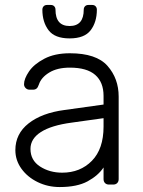

<svg xmlns="http://www.w3.org/2000/svg" viewBox="-20 -745 576 775"><path d="M221 10Q173 10 132 -10Q91 -30 66.5 -64Q42 -98 42 -139Q42 -205 95.5 -247Q149 -289 240 -301L398 -323V-358Q398 -413 364.5 -442.5Q331 -472 262 -472Q211 -472 178.5 -452Q146 -432 137 -404Q133 -392 127.5 -387.5Q122 -383 113 -383H99Q90 -383 83.5 -389.5Q77 -396 77 -405Q77 -427 97 -456.5Q117 -486 159 -508Q201 -530 262 -530Q369 -530 414 -479Q459 -428 459 -355V-22Q459 -12 453 -6Q447 0 437 0H420Q410 0 404 -6Q398 -12 398 -22V-69Q376 -36 333.5 -13Q291 10 221 10ZM231 -48Q304 -48 351 -96Q398 -144 398 -234V-268L269 -250Q187 -239 145 -212Q103 -185 103 -144Q103 -98 141.5 -73Q180 -48 231 -48ZM261 -590Q201 -590 176 -623Q151 -656 151 -706Q151 -714 156 -719.5Q161 -725 170 -725H185Q194 -725 199 -719.5Q204 -714 204 -706Q204 -640 261 -640Q318 -640 318 -706Q318 -714 323 -719.5Q328 -725 337 -725H352Q361 -725 366 -719.5Q371 -714 371 -706Q371 -656 346 -623Q321 -590 261 -590Z"/></svg>

Font: Rubik AZ
Style: Regular
Weight: 300
Designer: Hubert and Fischer
Foundry: Hubert & Fischer
Version: Version 2.000